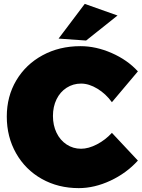

<svg xmlns="http://www.w3.org/2000/svg" viewBox="-20 -954 731 990"><path d="M398 -187Q436 -187 479.5 -209.5Q523 -232 557 -269L691 -126Q632 -61 549.5 -22.5Q467 16 386 16Q280 16 195.5 -31.5Q111 -79 63 -163.5Q15 -248 15 -353Q15 -457 64 -539.5Q113 -622 199.5 -669Q286 -716 395 -716Q475 -716 556 -680.5Q637 -645 691 -586L557 -427Q526 -470 482.5 -496.5Q439 -523 398 -523Q357 -523 323.5 -501.5Q290 -480 271.5 -442Q253 -404 253 -356Q253 -308 271.5 -269.5Q290 -231 323.5 -209Q357 -187 398 -187ZM417 -934 586 -874 424 -745 282 -755Z"/></svg>

Font: Argentum Sans Black
Style: Regular
Weight: 900
Designer: Julieta Ulanovsky (Modified by Cristiano Sobral)
Foundry: Julieta Ulanovsky
Version: Version 1.000; ttfautohint (v1.5.65-e2d9)